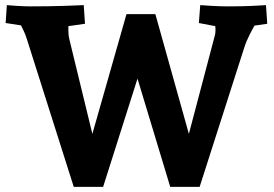

<svg xmlns="http://www.w3.org/2000/svg" viewBox="-20 -730 1069 750"><path d="M934.1 -543.9 759.8 0H645L517.1 -422.9L382.8 0H268.1L85 -577.1Q79.1 -596.2 71.5 -611.6Q64 -627 62 -630.9L2 -640.1L6.8 -710Q15.6 -709 45.9 -707Q76.2 -705.1 99.1 -705.1Q169.9 -705.1 230 -707Q290 -709 307.1 -710L312 -637.2L247.1 -627.9Q247.1 -624 247.1 -607.9Q247.1 -591.8 251 -576.2L340.8 -207L474.1 -674.8H586.9L717.8 -207L818.8 -589.8Q821.8 -598.6 821.8 -613.8Q821.8 -619.6 821.3 -623.3Q820.8 -627 820.8 -627.9L756.8 -640.1L762.2 -710Q773.4 -709 808.1 -707Q842.8 -705.1 872.1 -705.1Q923.8 -705.1 965.8 -707Q1007.8 -709 1019 -710L1023.9 -637.2L974.1 -629.9Q969.2 -622.1 955.6 -595.5Q941.9 -568.8 934.1 -543.9Z"/></svg>

Font: Sura
Style: Bold
Weight: 700
Designer: Carolina Giovagnoli
Foundry: Huerta Tipografica
Version: Version 1.002;PS 001.002;hotconv 1.0.70;makeotf.lib2.5.58329